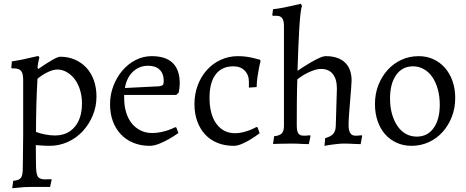

<svg xmlns="http://www.w3.org/2000/svg" viewBox="-20 -762 2472 1019"><path d="M50 198Q66 196 76 192.5Q86 189 91.5 181Q97 173 99 160Q101 147 101 126Q101 114 101.5 92.5Q102 71 102 47Q102 23 102.5 -0.5Q103 -24 103 -40V-338Q103 -372 92 -385.5Q81 -399 54 -399H43L40 -403L43 -436Q69 -440 94 -445Q119 -450 139 -455Q162 -460 183 -465L189 -457Q187 -449 185 -440Q183 -432 181.5 -422.5Q180 -413 179 -403L183 -396Q228 -427 258 -444Q288 -461 299 -461Q342 -461 377.5 -445.5Q413 -430 438.5 -402.5Q464 -375 478 -336Q492 -297 492 -250Q492 -196 472 -148.5Q452 -101 418.5 -65Q385 -29 339.5 -8.5Q294 12 243 12Q234 12 221 11.5Q208 11 197 10Q184 9 170 8Q170 34 170.5 59.5Q171 85 171 111Q171 157 180 173.5Q189 190 218 190Q226 190 235 189.5Q244 189 252 189L254 192L246 230H151Q129 230 110 231Q91 232 77 234Q60 236 45 237ZM171 -62Q191 -54 218.5 -48.5Q246 -43 271 -43Q338 -43 376.5 -88.5Q415 -134 415 -213Q415 -251 405 -284Q395 -317 377 -341Q359 -365 335 -379Q311 -393 283 -393Q263 -393 234 -379.5Q205 -366 179 -344Q177 -313 175.5 -277.5Q174 -242 173 -204.5Q172 -167 171.5 -130.5Q171 -94 171 -62Z M824 -304Q839 -306 844 -311Q849 -316 849 -331Q849 -371 827.5 -392Q806 -413 766 -413Q719 -413 685.5 -381.5Q652 -350 643 -295ZM639 -258V-242Q639 -200 649.5 -165.5Q660 -131 679.5 -107Q699 -83 726.5 -69.5Q754 -56 787 -56Q810 -56 832.5 -60.5Q855 -65 872 -71Q892 -78 910 -87L916 -85L927 -56Q900 -37 873 -22Q850 -9 823.5 1.5Q797 12 774 12Q727 12 688 -4Q649 -20 621.5 -49Q594 -78 579 -118.5Q564 -159 564 -209Q564 -260 582 -306.5Q600 -353 630 -388Q660 -423 700 -443.5Q740 -464 785 -464Q934 -464 934 -319Q933 -298 932 -291.5Q931 -285 928 -270L915 -258Z M1347 -86 1358 -55Q1333 -36 1308 -21Q1287 -8 1263 2Q1239 12 1221 12Q1173 12 1134.5 -3.5Q1096 -19 1069 -48Q1042 -77 1027 -118Q1012 -159 1012 -209Q1012 -263 1029.5 -309.5Q1047 -356 1078 -390.5Q1109 -425 1151.5 -444.5Q1194 -464 1243 -464Q1267 -464 1288 -461Q1309 -458 1325 -454Q1343 -450 1360 -445L1363 -438Q1358 -420 1354 -398Q1350 -379 1346.5 -354Q1343 -329 1342 -300L1301 -297V-328Q1301 -365 1278.5 -387.5Q1256 -410 1219 -410Q1157 -410 1124.5 -367Q1092 -324 1092 -243Q1092 -155 1128.5 -105Q1165 -55 1228 -55Q1249 -55 1269 -60Q1289 -65 1305 -71Q1323 -78 1341 -88Z M1435 -39Q1464 -42 1475.5 -54Q1487 -66 1487 -94V-626Q1487 -678 1450 -678H1429L1425 -681L1429 -713Q1455 -716 1481.5 -721Q1508 -726 1529 -731Q1554 -736 1577 -742L1583 -729Q1579 -723 1575.5 -695Q1572 -667 1569 -621Q1566 -575 1563.5 -515Q1561 -455 1559 -386Q1566 -391 1585 -403.5Q1604 -416 1627 -429.5Q1650 -443 1672.5 -453.5Q1695 -464 1709 -464Q1775 -464 1810.5 -430.5Q1846 -397 1846 -335Q1846 -322 1843.5 -291.5Q1841 -261 1838 -225Q1835 -189 1832.5 -154.5Q1830 -120 1830 -98Q1830 -42 1865 -42Q1870 -42 1876 -42Q1882 -42 1887 -43Q1893 -43 1900 -44L1902 -40L1894 3Q1879 3 1863 2Q1849 1 1834 0.5Q1819 0 1805 0Q1789 0 1771 2Q1753 4 1738 6Q1720 9 1702 12L1706 -29Q1736 -37 1749 -52.5Q1762 -68 1762 -94L1768 -292Q1768 -342 1746.5 -369Q1725 -396 1685 -396Q1665 -396 1645 -389Q1625 -382 1607.5 -373Q1590 -364 1577 -354.5Q1564 -345 1558 -341Q1556 -283 1555.5 -221.5Q1555 -160 1555 -98Q1555 -67 1563 -54.5Q1571 -42 1591 -42Q1596 -42 1602 -42Q1608 -42 1613 -43Q1619 -43 1626 -44L1628 -40L1619 3Q1603 3 1587 2Q1573 1 1557.5 0.5Q1542 0 1528 0Q1512 0 1494.5 0.5Q1477 1 1463 1Q1445 2 1429 2Z M2164 12Q2121 12 2085 -4.5Q2049 -21 2023.5 -50Q1998 -79 1984 -120Q1970 -161 1970 -210Q1970 -264 1988 -310Q2006 -356 2037 -390.5Q2068 -425 2110.5 -444.5Q2153 -464 2202 -464Q2245 -464 2280.5 -447.5Q2316 -431 2341.5 -402Q2367 -373 2381.5 -332Q2396 -291 2396 -242Q2396 -188 2378 -142Q2360 -96 2329 -61.5Q2298 -27 2255.5 -7.5Q2213 12 2164 12ZM2192 -37Q2249 -37 2281.5 -82.5Q2314 -128 2314 -206Q2314 -251 2303.5 -288.5Q2293 -326 2274.5 -353Q2256 -380 2229.5 -395Q2203 -410 2172 -410Q2115 -410 2082.5 -364Q2050 -318 2050 -239Q2050 -194 2060.5 -157Q2071 -120 2089.5 -93Q2108 -66 2134 -51.5Q2160 -37 2192 -37Z"/></svg>

Font: Alegreya
Style: Regular
Weight: 400
Designer: Juan Pablo del Peral
Foundry: Juan Pablo del Peral
Version: Version 1.003